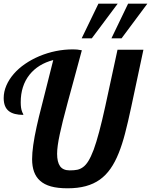

<svg xmlns="http://www.w3.org/2000/svg" viewBox="-25 -1019 823 1046"><path d="M511.2 -999H616.2L475.1 -810.1H419.9ZM672.9 -999H777.8L637.2 -810.1H582ZM192.9 -34.7Q149.9 -72.8 149.9 -151.9Q149.9 -217.3 174.8 -329.6Q186.5 -382.8 201.2 -438.5L231.9 -560.1L265.1 -691.9Q182.6 -670.4 135.7 -611.8Q87.9 -551.3 87.9 -461.9Q87.9 -428.7 95.2 -411.1Q96.7 -405.8 100.1 -400.4Q102.1 -397 102.1 -393.1Q49.8 -393.1 23.4 -413.6Q-4.9 -435.5 -4.9 -484.9Q-4.9 -519 9.5 -552.7Q23.9 -586.4 50.3 -616.7Q75.7 -646 111.1 -670.4Q146.5 -694.8 189 -712.9Q277.8 -750 373 -750Q385.7 -750 395.5 -749Q405.3 -748 420.9 -745.1Q391.1 -635.7 378.9 -589.8L344.7 -464.4Q312 -343.3 300.8 -288.6Q286.1 -220.7 286.1 -181.2Q286.1 -136.2 302.2 -113.5Q318.4 -90.8 355 -90.8Q379.4 -90.8 396 -94.2Q412.6 -97.7 427.2 -108.4Q442.9 -119.6 456.8 -142.3Q470.7 -165 485.4 -203.6Q513.7 -280.8 548.3 -439L615.2 -748H756.3L689.9 -436Q671.9 -351.6 656.2 -291.7Q640.6 -231.9 622.1 -186Q602.1 -135.7 576.9 -99.9Q551.8 -64 519 -40.5Q485.4 -16.6 442.1 -4.9Q398.9 6.8 343.3 6.8Q289.6 6.8 252.7 -3.4Q215.8 -13.7 192.9 -34.7Z"/></svg>

Font: Pattaya
Style: Regular
Weight: 400
Designer: Pablo Impallari / Thai characters Designed by Thanarat Vachiruckul and Suppakit Chalermlarp
Foundry: Pablo Impallari
Version: Version 2.001